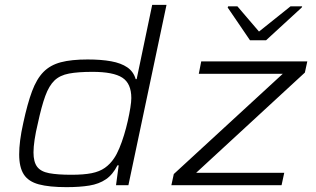

<svg xmlns="http://www.w3.org/2000/svg" viewBox="-20 -763 1300 791"><path d="M254 8Q183 8 140 -3.5Q97 -15 78 -44.5Q59 -74 59 -127Q59 -153 63 -185Q67 -217 76 -257Q93 -336 112 -387Q131 -438 159 -466.5Q187 -495 230.5 -506.5Q274 -518 341 -518Q397 -518 438 -510.5Q479 -503 504.5 -485.5Q530 -468 539 -437H543L607 -743H666L509 0H458L469 -82H464Q445 -44 416.5 -24.5Q388 -5 348 1.5Q308 8 254 8ZM274 -43Q325 -43 357.5 -49.5Q390 -56 412 -71.5Q434 -87 450 -111Q461 -127 471.5 -152Q482 -177 491 -206.5Q500 -236 506.5 -265Q513 -294 517 -319Q521 -344 521 -359Q521 -419 484 -443Q447 -467 361 -467Q302 -467 264.5 -460Q227 -453 204.5 -431.5Q182 -410 166.5 -367.5Q151 -325 136 -255Q127 -218 122.5 -187.5Q118 -157 118 -135Q118 -96 133 -76Q148 -56 182.5 -49.5Q217 -43 274 -43ZM686 0 696 -46 1145 -459H799L809 -510H1246L1236 -464L788 -51H1151L1140 0ZM1010 -597 918 -732 920 -737H958L1047 -633L1177 -737H1225L1223 -732L1076 -597Z"/></svg>

Font: Saira Expanded Light
Style: Italic
Weight: 300
Width: 7
Italic angle: -12°
Designer: Hector Gatti with collaboration of the Omnibus-Type team
Foundry: Omnibus-Type
Version: Version 1.101